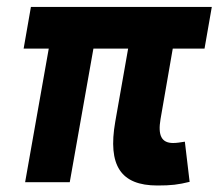

<svg xmlns="http://www.w3.org/2000/svg" viewBox="-20 -538 645 567"><path d="M444.8 9.8C485.8 9.8 506.3 7.3 540 -1L525.9 -119.6C511.2 -117.2 501 -115.7 491.2 -115.7C457 -115.7 445.8 -138.2 454.1 -186.5L490.2 -394.5H584L605.5 -517.6H71.3L49.8 -394.5H124L54.2 0H186L255.9 -394.5H358.4L320.3 -178.2C297.9 -49.3 336.4 9.8 444.8 9.8Z"/></svg>

Font: Cascadia Code
Style: Bold Italic
Weight: 700
Italic angle: -10°
Monospace: yes
Designer: Aaron Bell
Foundry: Saja Typeworks
Version: Version 2404.023